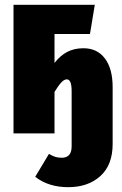

<svg xmlns="http://www.w3.org/2000/svg" viewBox="-20 -553 504 796"><path d="M447 -192V44Q447 131 396 177Q345 223 263 223Q181 223 126 180L183 85Q198 94 209.5 97.5Q221 101 236 101Q277 101 277 54V-175Q277 -224 257 -224Q246 -224 234 -211Q222 -198 206 -172V0H36V-533H373L353 -412H206V-292Q230 -323 259 -338Q288 -353 326 -353Q383 -353 415 -310.5Q447 -268 447 -192Z"/></svg>

Font: Fira Sans Extra Condensed ExtraBold
Style: Regular
Weight: 800
Width: 1
Designer: Carrois Corporate & Edenspiekermann AG
Foundry: Carrois Corporate GbR & Edenspiekermann AG
Version: Version 4.203